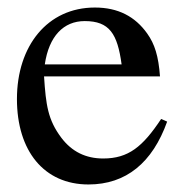

<svg xmlns="http://www.w3.org/2000/svg" viewBox="-20 -480 484 510"><path d="M408 -164C359 -90 321 -59 254 -59C208 -59 171 -77 143 -114C107 -162 102 -201 97 -277H405C401 -331 391 -363 371 -391C339 -436 294 -460 232 -460C106 -460 25 -358 25 -217C25 -79 97 10 215 10C315 10 385 -48 424 -157ZM99 -309C110 -384 149 -424 205 -424C271 -424 292 -390 303 -309Z"/></svg>

Font: STIX Math
Style: Regular
Weight: 400
Designer: MicroPress Inc., with final additions and corrections provided by Coen Hoffman, Elsevier (retired)
Version: Version 1.1.0